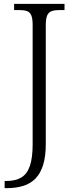

<svg xmlns="http://www.w3.org/2000/svg" viewBox="-20 -734 391 994"><path d="M4 240V203H13Q61 203 91 184.5Q121 166 135 124Q149 82 149 13V-605Q149 -639 141.5 -655.5Q134 -672 118.5 -677Q103 -682 79 -682H53V-714H314V-682H287Q264 -682 248 -676.5Q232 -671 224.5 -654.5Q217 -638 217 -603V12Q217 75 203.5 119Q190 163 164.5 189.5Q139 216 101.5 228Q64 240 15 240Z"/></svg>

Font: Noto Serif Thai Light
Style: Regular
Weight: 300
Version: Version 2.001